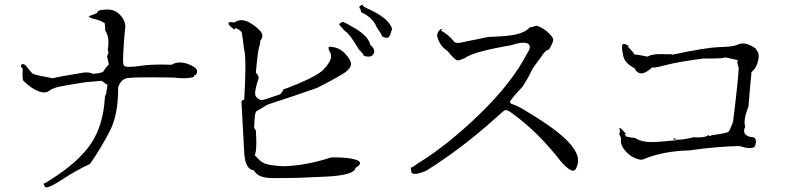

<svg xmlns="http://www.w3.org/2000/svg" viewBox="-20 -782 3391 827"><path d="M180 25Q197 25 253 -12Q309 -49 368 -76Q416 -146 452.5 -216.5Q489 -287 489 -401V-407Q501 -438 522 -444Q532 -449 629 -449L728 -448Q753 -445 772 -445Q800 -445 815 -451Q815 -458 818 -458L821 -457Q829 -466 829 -474Q829 -490 798 -503Q775 -513 755 -513Q735 -513 719 -503L680 -504Q625 -504 590.5 -499Q556 -494 537 -494Q514 -494 513 -502Q510 -504 510 -525Q510 -542 513 -588Q516 -634 519 -659L520 -667Q520 -693 498 -717Q476 -741 443 -741L425 -740Q402 -740 398 -726Q362 -712 362 -711Q362 -709 378 -702Q407 -697 428 -684H429Q433 -684 433 -651Q447 -632 447 -599Q447 -584 444 -566Q447 -562 447 -557Q447 -550 441 -540Q448 -505 450 -505V-506Q436 -492 424 -473Q412 -466 381 -464Q367 -470 352 -470H344Q234 -452 207 -445Q149 -455 124 -463Q115 -467 93 -498Q85 -506 79 -506Q70 -506 70 -497Q70 -492 78 -486L77 -463Q77 -447 79 -436Q132 -384 171 -384Q183 -384 195 -393Q207 -402 232.5 -408Q258 -414 342 -427L334 -426Q346 -428 418 -434Q428 -426 443 -416L437 -377Q434 -374 432 -365Q425 -241 371 -162Q317 -83 198 -8Q175 7 171.5 7.5Q168 8 168 10Q168 14 175 24Z M1191 -15Q1270 -15 1389 -21.5Q1508 -28 1511 -59Q1531 -70 1531 -79Q1531 -88 1513 -94Q1480 -104 1426 -104H1407Q1296 -68 1200 -66Q1132 -69 1110 -83Q1099 -89 1077 -114Q1084 -126 1084 -167Q1084 -190 1082 -221L1084 -217L1075 -231Q1076 -298 1085 -303Q1094 -308 1130 -330L1137 -333Q1245 -368 1345 -403Q1461 -462 1476 -478Q1492 -492 1492 -507Q1492 -523 1467.5 -550Q1443 -577 1408 -580L1402 -581Q1395 -581 1395 -575Q1395 -572 1397 -565Q1406 -553 1406 -539Q1406 -517 1374 -483Q1342 -449 1199 -396V-395Q1199 -389 1187 -376Q1116 -351 1108 -351Q1094 -351 1081 -368Q1079 -373 1079 -380Q1079 -401 1093 -441L1094 -447Q1094 -459 1082 -468Q1090 -560 1096 -579Q1101 -593 1101 -601L1100 -605Q1110 -617 1110 -628Q1110 -643 1093 -656Q1084 -668 1051 -687Q1034 -695 1020 -695Q1003 -695 989 -685Q980 -687 974 -687Q964 -687 964 -681Q964 -672 991 -654L992 -661Q1009 -658 1021 -643Q1024 -630 1031 -572Q1037 -551 1037 -491Q1037 -438 1032 -353Q1022 -351 1020 -344L1032 -123Q1036 -52 1074 -48Q1091 -15 1153 -15ZM1567 -538Q1582 -538 1589 -550Q1592 -556 1592 -561Q1592 -574 1575 -589Q1567 -625 1511 -659Q1462 -688 1455 -688L1454 -687Q1441 -680 1441 -678Q1441 -674 1465 -649Q1487 -636 1525 -570Q1546 -549 1546 -544Q1546 -543 1545 -543Q1557 -538 1567 -538ZM1645 -619Q1656 -619 1660.5 -632Q1665 -645 1669 -658Q1655 -705 1559 -747Q1542 -755 1542 -761V-762Q1527 -756 1527 -751Q1527 -749 1532 -747H1527Q1533 -747 1536 -729Q1586 -707 1603 -664Q1625 -633 1626 -625Q1638 -619 1645 -619Z M1767 -33Q1783 -33 1815 -46Q1967 -141 2112 -271Q2152 -308 2157 -308Q2169 -308 2190 -291Q2298 -213 2399 -83Q2432 -47 2448 -47Q2456 -47 2460 -54Q2470 -72 2470 -91Q2470 -131 2415 -184Q2360 -237 2224 -317Q2196 -331 2186.5 -333.5Q2177 -336 2177 -344Q2177 -351 2232 -410Q2256 -448 2277 -491Q2305 -530 2313 -540Q2329 -566 2345 -569Q2363 -600 2363 -610Q2363 -624 2333 -649Q2303 -671 2289 -671Q2287 -671 2279.5 -668Q2272 -665 2262 -664Q2241 -642 2201.5 -633.5Q2162 -625 2084 -623L1967 -599Q1958 -597 1952 -597Q1938 -597 1933 -606Q1915 -630 1879 -651Q1885 -653 1885 -655Q1885 -656 1879 -657Q1863 -645 1863 -629Q1863 -619 1873.5 -598.5Q1884 -578 1909 -561Q1940 -522 1951 -522Q1961 -522 1982 -532Q2021 -560 2181 -587Q2215 -598 2234 -598Q2262 -598 2262 -579Q2262 -569 2251 -553Q2186 -426 2046 -290.5Q1906 -155 1778 -77Q1756 -60 1750 -60H1749L1752 -41L1751 -43Q1753 -33 1767 -33Z M2740 -94Q2751 -94 2766 -102Q2848 -132 2948 -134Q3066 -151 3165 -153Q3193 -144 3210 -144Q3214 -144 3224 -146Q3234 -148 3236 -171V-173Q3236 -192 3214 -192H3212Q3185 -199 3185 -219Q3185 -228 3190 -236Q3187 -244 3187 -255Q3187 -280 3204 -324Q3214 -448 3217 -472Q3233 -484 3242 -508Q3248 -527 3248 -539Q3248 -542 3247 -550Q3246 -558 3234 -574Q3202 -595 3181 -595Q3168 -595 3153 -588Q3138 -581 3078 -579Q3018 -577 2874 -546V-547Q2874 -549 2870 -549L2861 -548L2828 -549Q2783 -549 2770 -538Q2731 -546 2712 -548Q2709 -557 2683 -582Q2689 -582 2689 -584Q2689 -585 2682 -587Q2673 -593 2667 -593Q2659 -593 2659 -578Q2659 -565 2665.5 -537.5Q2672 -510 2713 -488Q2724 -466 2743 -466Q2761 -466 2788 -491H2793Q2809 -491 2853.5 -503Q2898 -515 3009 -530H3042Q3094 -530 3104 -535L3158 -523Q3156 -519 3156 -514Q3156 -505 3162 -490Q3159 -429 3137 -254Q3134 -254 3134 -255L3138 -257Q3123 -220 3118 -214.5Q3113 -209 3044 -199Q3039 -196 3036 -196Q3032 -196 3032 -202Q3024 -190 2986 -190L2968 -191Q2924 -180 2898 -180Q2888 -180 2880 -182Q2883 -187 2885 -187Q2889 -187 2893 -178Q2816 -170 2786 -170Q2742 -170 2715 -188Q2704 -188 2677 -194L2671 -204Q2675 -208 2677 -208V-204Q2655 -231 2649 -231Q2648 -231 2648 -229Q2648 -226 2649.5 -221Q2651 -216 2651 -213Q2651 -210 2649 -210H2648Q2647 -210 2647 -208Q2647 -204 2655 -187L2654 -177Q2654 -152 2678 -127Q2702 -102 2731 -96Q2735 -94 2740 -94Z"/></svg>

Font: Xiaobo Songti 小帛宋体
Style: Regular
Weight: 400
Version: Version 1.501;March 17, 2024;FontCreator 14.0.0.2814 64-bit